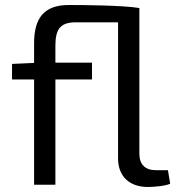

<svg xmlns="http://www.w3.org/2000/svg" viewBox="-20 -737 709 766"><path d="M650 -58H602C560 -58 536 -80 536 -124V-705C469 -716 310 -717 257 -717C153 -718 116 -662 116 -564V-486L28 -482V-420H116V0H201V-420H347V-487H201V-555C201 -624 223 -649 287 -648H451V-105C451 -33 497 9 570 9C594 9 640 5 659 -4Z"/></svg>

Font: SnT
Style: Regular
Weight: 400
Designer: Natanael Gama
Version: Version 1.001;PS 001.001;hotconv 1.0.70;makeotf.lib2.5.58329